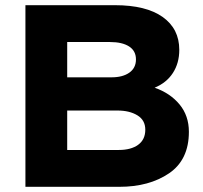

<svg xmlns="http://www.w3.org/2000/svg" viewBox="-20 -720 783 740"><path d="M78 -700H423Q543 -700 607 -654.5Q671 -609 671 -528Q671 -477 646.5 -439Q622 -401 576 -382Q636 -361 672 -317.5Q708 -274 708 -212Q708 -104 631.5 -52Q555 0 440 0H78ZM540 -220Q540 -257 509.5 -275.5Q479 -294 433 -294H239V-142H438Q485 -142 512.5 -162Q540 -182 540 -220ZM504 -491Q504 -524 477.5 -541Q451 -558 404 -558H239V-422H410Q453 -422 478.5 -440Q504 -458 504 -491Z"/></svg>

Font: Lexend Exa HM Xlight
Style: Bold
Weight: 700
Designer: Bonnie Shaver-Troup, Thomas Jockin, Octavio Pardo
Foundry: Lexend
Version: Version 1.091